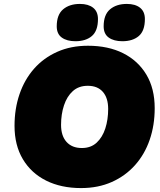

<svg xmlns="http://www.w3.org/2000/svg" viewBox="-20 -947 815 978"><path d="M393 11Q291 11 215 -27Q139 -65 96.5 -136Q54 -207 54 -306Q54 -393 79.5 -467.5Q105 -542 153.5 -597Q202 -652 271.5 -683Q341 -714 428 -714Q531 -714 607 -676Q683 -638 725.5 -567Q768 -496 768 -396Q768 -309 742.5 -235Q717 -161 668 -106Q619 -51 549.5 -20Q480 11 393 11ZM397 -193Q443 -193 472.5 -220.5Q502 -248 516.5 -293Q531 -338 531 -392Q531 -448 504 -479Q477 -510 427 -510Q381 -510 351 -483Q321 -456 306 -410.5Q291 -365 291 -311Q291 -255 319 -224Q347 -193 397 -193ZM603 -737Q560 -737 534 -755.5Q508 -774 508 -813Q508 -872 540.5 -899.5Q573 -927 626 -927Q669 -927 693.5 -907.5Q718 -888 718 -850Q718 -790 687 -763.5Q656 -737 603 -737ZM364 -737Q321 -737 295 -755.5Q269 -774 269 -813Q269 -872 301.5 -899.5Q334 -927 387 -927Q430 -927 454.5 -907.5Q479 -888 479 -850Q479 -790 448 -763.5Q417 -737 364 -737Z"/></svg>

Font: Prodigy Sans Black
Style: Italic
Weight: 900
Italic angle: -13°
Designer: Wei Huang
Foundry: Wei Huang
Version: Version 1.003; ttfautohint (v1.8.3)